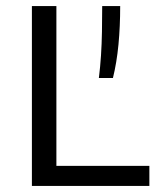

<svg xmlns="http://www.w3.org/2000/svg" viewBox="-20 -615 521 635"><path d="M85.5 0V-595H166.5V-66.5H474V0ZM307 -357Q311.5 -393 314 -431.2Q316.5 -469.5 317.2 -510.5Q318 -551.5 318 -595H377.5Q377.5 -527.5 371.8 -467.5Q366 -407.5 353.5 -357Z"/></svg>

Font: Encode Sans SC Condensed Thin
Style: Regular
Weight: 400
Version: Version 3.002